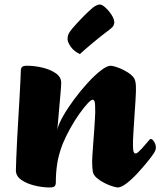

<svg xmlns="http://www.w3.org/2000/svg" viewBox="-20 -814 708 847"><path d="M198.9 13Q166.5 13 131.7 4.3Q96.9 -4.3 73.5 -20.9Q50.1 -37.5 50.1 -62.3Q50.1 -80.7 51.8 -117Q53.4 -153.3 55.6 -199.6Q57.9 -245.8 61 -294.5Q64.1 -343.2 66.4 -386.4Q68.6 -429.6 70.2 -460.4Q71.9 -491.3 71.9 -501.6Q71.9 -513.2 77.5 -518.6Q83.2 -524 98.7 -524Q132.4 -524 167.3 -515.7Q202.2 -507.4 226.1 -490.8Q250 -474.3 250 -448.7Q250 -443.7 249.2 -429.9Q248.5 -416.2 246.6 -397.2Q244.7 -378.2 242.9 -356.2Q241 -334.2 239.1 -312.9Q237.3 -291.5 235.8 -272.9Q234.3 -254.3 232.8 -242.2Q238.7 -267.8 259.4 -303.6Q280 -339.4 308.6 -377.8Q337.2 -416.2 367.9 -449.5Q398.6 -482.8 425.3 -503.4Q452 -524 468.5 -524Q474.8 -524 491.4 -519Q507.9 -514 526.9 -504.4Q545.8 -494.9 560.1 -482.2Q574.5 -469.6 577.2 -454Q579.2 -444.7 579.5 -434.1Q579.7 -423.5 579.7 -411Q579.7 -400.9 577.7 -370.1Q575.7 -339.4 573.1 -301.1Q570.5 -262.9 568.5 -228.8Q566.5 -194.8 566.5 -177.4Q566.5 -153.2 569.3 -145.1Q572 -136.9 579 -136.9Q583 -136.9 590.4 -143.6Q597.8 -150.3 606.5 -159.6Q615.2 -168.9 622.7 -178.1Q630.3 -187.2 634.5 -191.9Q640.3 -198.5 641.4 -199.7Q642.5 -201 645.3 -201Q652.1 -201 659.8 -188.8Q667.6 -176.7 667.6 -162.9Q667.6 -156.9 665.2 -150.6Q662.8 -144.3 658.6 -137.8Q650.3 -124.8 630.2 -100.1Q610.1 -75.3 585.8 -49Q561.6 -22.8 538.1 -4.9Q514.6 13 499.3 13Q493 13 476.5 8Q459.9 3 440.8 -6.7Q421.8 -16.3 407 -29Q392.1 -41.7 389.4 -57Q388.1 -66.5 387.3 -77Q386.4 -87.5 386.4 -100Q386.4 -107.2 387.6 -128.9Q388.9 -150.7 391.2 -179.7Q393.6 -208.7 395.5 -237.3Q397.3 -265.8 398.7 -288.1Q400.1 -310.4 400.1 -318.5Q400.3 -356.3 397.6 -365.2Q394.8 -374.1 388.1 -374.1Q381.9 -374.1 366.2 -357.3Q350.5 -340.5 330.5 -312.4Q310.5 -284.4 290.7 -249.2Q270.9 -213.9 256 -178Q238.6 -131.8 232.5 -92.8Q226.3 -53.9 226.3 -9.4Q226.3 2.2 220.8 7.6Q215.2 13 198.9 13ZM332.4 -575.4Q305.7 -588 291.9 -608.2Q278.1 -628.4 278.1 -640.7Q278.1 -650 280 -657.4Q281.9 -664.8 287.7 -673.3Q290.9 -678.6 298.2 -687.3Q305.6 -696 315 -706.4Q324.4 -716.8 334.3 -727.2Q344.3 -737.5 353.7 -747.1Q363.2 -756.6 370.4 -763.2Q389.5 -781.5 400.8 -787.8Q412.2 -794.1 420.4 -794.1Q430.2 -794.1 445.2 -780.5Q460.1 -767 472.2 -748.3Q484.2 -729.6 484.2 -714.5Q484.2 -709 480.7 -701.5Q477.2 -693.9 465.4 -685.1Q449.4 -673.4 429.2 -657.3Q409 -641.3 389.7 -625.2Q370.4 -609.2 355 -595.7Q339.7 -582.2 332.4 -575.4Z"/></svg>

Font: Briem Hand Thin
Style: Regular
Weight: 100
Designer: Gunnlaugur SE Briem, Eben Sorkin
Foundry: Sorkin Type Co.
Version: Version 1.003